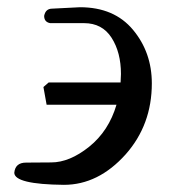

<svg xmlns="http://www.w3.org/2000/svg" viewBox="-20 -500 490 531"><path d="M156.7 11.2Q20.5 9.8 19.5 -22Q22 -50.3 52.2 -50.3L121.6 -50.8Q172.4 -50.8 226.6 -94.2Q280.8 -137.7 302.2 -210.4H108.9L100.1 -259.3L114.7 -272H313.5L314.5 -295.4Q314.5 -355 288.6 -395.5Q262.7 -436 212.4 -436H118.7Q102.1 -439 102.1 -456.1Q106 -476.1 124.5 -476.1L201.2 -480Q295.9 -480 347.9 -417.5Q399.9 -355 399.9 -269.5Q399.9 -154.8 327.6 -73.2Q252 11.2 156.7 11.2Z"/></svg>

Font: Kelvinch
Style: Italic
Weight: 400
Italic angle: -10°
Designer: Paul James Miller
Foundry: High-Logic / Made with FontCreator
Version: Version 3.40;July 22, 2017;FontCreator 11.0.0.2388 64-bit